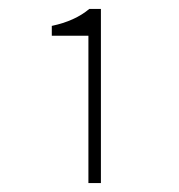

<svg xmlns="http://www.w3.org/2000/svg" viewBox="-20 -820 400 430"><path d="M178 -410V-740H96V-762Q148 -773 180 -800H206V-410Z"/></svg>

Font: TypoPRO Source Sans Pro
Style: Regular
Weight: 200
Designer: Paul D. Hunt
Foundry: Adobe Systems Incorporated
Version: Version 2.020;PS 2.000;hotconv 1.0.86;makeotf.lib2.5.63406